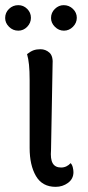

<svg xmlns="http://www.w3.org/2000/svg" viewBox="-33 -711 341 745"><path d="M183 14Q131 14 106.5 -28Q82 -70 82 -137V-399Q82 -436 79.5 -460Q77 -484 72 -501Q86 -512 97.5 -516Q109 -520 124 -520Q144 -520 159 -506.5Q174 -493 171 -458L165 -129Q162 -94 171.5 -77.5Q181 -61 204 -61Q215 -61 224.5 -65.5Q234 -70 241 -78Q247 -72 249.5 -61.5Q252 -51 252 -43Q252 -17 231 -1.5Q210 14 183 14ZM38 -592Q17 -592 2 -607Q-13 -622 -13 -641Q-13 -662 2 -676.5Q17 -691 38 -691Q58 -691 72.5 -676.5Q87 -662 87 -642Q87 -622 72.5 -607Q58 -592 38 -592ZM215 -592Q195 -592 180 -607Q165 -622 165 -641Q165 -662 180 -676.5Q195 -691 214 -691Q235 -691 250 -676.5Q265 -662 265 -642Q265 -622 250 -607Q235 -592 215 -592Z"/></svg>

Font: Arima Medium
Style: Regular
Weight: 500
Designer: Joana Correia and Natanael Gama
Foundry: NDISCOVER
Version: Version 1.101;gftools[0.9.23]